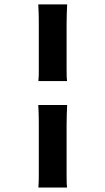

<svg xmlns="http://www.w3.org/2000/svg" viewBox="-20 -718 472 860"><path d="M151.9 -355Q152.3 -362.8 152.8 -368.4Q153.3 -374 153.6 -379.6Q153.8 -385.3 153.8 -391.8Q153.8 -398.4 153.8 -408.2V-610.8Q153.8 -627 153.6 -638.9Q153.3 -650.9 153.1 -660.9Q152.8 -670.9 152.3 -679.7Q151.9 -688.5 151.4 -698.2H280.8Q279.8 -678.7 279.1 -657Q278.3 -635.3 278.3 -608.9V-409.7Q278.3 -384.8 278.8 -373Q279.3 -361.3 280.3 -355ZM153.8 -160.2Q153.8 -176.3 153.6 -188.2Q153.3 -200.2 153.1 -210.2Q152.8 -220.2 152.3 -229Q151.9 -237.8 151.4 -247.6H280.8Q279.8 -228 279.1 -206.3Q278.3 -184.6 278.3 -158.2V67.4Q278.3 92.3 278.8 104Q279.3 115.7 280.3 122.1H151.9Q152.3 114.3 152.8 106Q153.3 97.7 153.6 87.4Q153.8 77.1 153.8 64.5Q153.8 51.8 153.8 34.7Z"/></svg>

Font: Hammersmith One
Style: Regular
Weight: 400
Designer: Nicole Fally
Foundry: Nicole Fally
Version: Version 1.002